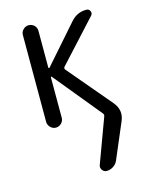

<svg xmlns="http://www.w3.org/2000/svg" viewBox="-118 -596 736 941"><g transform="rotate(-15 250.0 -125.5)"><path d="M80.1 -40V-480.5Q80.1 -496.1 91.8 -507.8Q103.5 -519.5 119.6 -519.5Q135.7 -519.5 147.5 -508.3Q159.2 -497.1 159.2 -480.5V-293.9Q159.2 -292 161.6 -291Q164.1 -290 165 -292L335 -485.4Q367.2 -520.5 413.1 -519.5Q425.8 -519.5 431.2 -507.3Q436.5 -495.1 427.7 -485.4L236.3 -276.4Q232.4 -270.5 236.3 -263.7L422.9 -43Q460 1 438.5 51.8L361.3 233.4Q354.5 249 338.9 259.3Q323.2 269.5 304.7 269.5Q291 269.5 282.7 257.3Q274.4 245.1 279.3 232.4L362.3 7.8Q365.2 0 360.4 -6.8L164.1 -246.1Q162.1 -248 160.6 -247.1Q159.2 -246.1 159.2 -244.1V-40Q159.2 -23.4 147.5 -11.7Q135.7 0 119.6 0Q103.5 0 91.8 -12.2Q80.1 -24.4 80.1 -40Z"/></g></svg>

Font: Rounded Mgen+ 1m regular
Style: Regular
Weight: 400
Designer: [Source Han Sans]
Ryoko NISHIZUKA  (kana & ideographs); Paul D. Hunt (Latin, Greek & Cyrillic); Wenlong ZHANG  (bopomofo
Version: Version 1.059.20150602